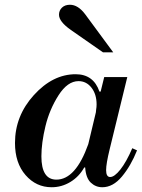

<svg xmlns="http://www.w3.org/2000/svg" viewBox="-20 -774 596 807"><path d="M398 -389H403L418 -450H515L441 -147Q426 -86 426 -59Q426 -30 443 -30Q461 -30 486 -61.5Q511 -93 536 -151L556 -142Q530 -77 492.5 -32Q455 13 410 13Q382 13 361.5 -6.5Q341 -26 338 -70H334Q312 -31 275.5 -9Q239 13 197 13Q132 13 87.5 -38Q43 -89 43 -173Q43 -287 122.5 -374.5Q202 -462 298 -462Q373 -462 398 -389ZM217 -19Q298 -19 351 -168L383 -302Q383 -306 384 -312.5Q385 -319 385.5 -324Q386 -329 386 -335Q386 -378 364.5 -405.5Q343 -433 310 -433Q264 -433 226 -373.5Q188 -314 171 -243.5Q154 -173 154 -117Q154 -19 217 -19ZM456 -554H413L278 -648Q228 -683 228 -712Q228 -730 240.5 -742Q253 -754 274 -754Q308 -754 338 -714Z"/></svg>

Font: Libre Bodoni
Style: Italic
Weight: 400
Italic angle: -13°
Designer: Pablo Impallari, Rodrigo Fuenzalida
Foundry: Pablo Impallari, Rodrigo Fuenzalida
Version: Version 1.001